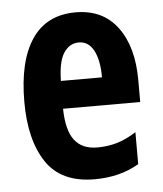

<svg xmlns="http://www.w3.org/2000/svg" viewBox="-45 -597 548 647"><g transform="rotate(-5 228.5 -273.0)"><path d="M234 -556Q326 -556 375.5 -489.5Q425 -423 425 -310V-236H164Q165 -164 190.5 -130Q216 -96 268 -96Q303 -96 334 -105Q365 -114 400 -136V-28Q336 10 250 10Q137 10 86.5 -65.5Q36 -141 36 -270Q36 -408 86 -482Q136 -556 234 -556ZM236 -454Q205 -454 185.5 -425Q166 -396 165 -330H304Q304 -388 286.5 -421Q269 -454 236 -454Z"/></g></svg>

Font: Noto Sans Khmer UI ExtraCondensed
Style: Bold
Weight: 700
Width: 2
Designer: Danh Hong and the Monotype Design Team
Foundry: Monotype Imaging Inc.
Version: Version 2.002; ttfautohint (v1.8.4.7-5d5b)